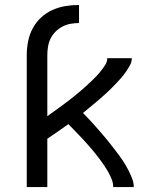

<svg xmlns="http://www.w3.org/2000/svg" viewBox="-20 -755 640 775"><path d="M88 0V-533Q88 -561 93.5 -588.5Q99 -616 112 -640.5Q125 -665 145.5 -684Q166 -703 191.5 -714.5Q217 -726 244.5 -730.5Q272 -735 299 -735V-662Q282 -662 265 -659Q248 -656 232.5 -648Q217 -640 204.5 -627.5Q192 -615 184.5 -600Q177 -585 174 -567.5Q171 -550 171 -533V-286Q183 -295 194.5 -303Q206 -311 217.5 -319.5Q229 -328 240.5 -336.5Q252 -345 263 -353.5Q274 -362 285 -371Q296 -380 307 -389.5Q318 -399 328.5 -408.5Q339 -418 349.5 -428Q360 -438 369.5 -448Q379 -458 388 -469.5Q397 -481 405 -493.5Q413 -506 413 -520H512Q512 -505 504.5 -491.5Q497 -478 488.5 -465.5Q480 -453 470 -441.5Q460 -430 450 -419.5Q440 -409 429 -398Q418 -387 407 -377Q396 -367 384.5 -357Q373 -347 361.5 -337.5Q350 -328 338.5 -318.5Q327 -309 315 -299Q328 -286 340.5 -272.5Q353 -259 365 -245.5Q377 -232 389 -218Q401 -204 413 -189.5Q425 -175 436 -160.5Q447 -146 458 -131.5Q469 -117 479 -101.5Q489 -86 497.5 -69.5Q506 -53 513 -35.5Q520 -18 520 0H437Q437 -16 431 -31Q425 -46 417.5 -59.5Q410 -73 401 -86.5Q392 -100 382.5 -112.5Q373 -125 363 -137.5Q353 -150 342.5 -162Q332 -174 321.5 -185.5Q311 -197 300 -208.5Q289 -220 278 -231.5Q267 -243 256 -254Q235 -239 213.5 -224Q192 -209 171 -195V0Z"/></svg>

Font: Bmono
Style: Regular
Weight: 400
Monospace: yes
Designer: Belleve Invis
Foundry: Belleve Invis
Version: Version 11.2.2; ttfautohint (v1.8.2)